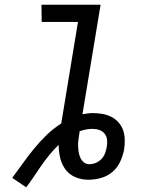

<svg xmlns="http://www.w3.org/2000/svg" viewBox="-20 -755 640 815"><path d="M91 40 32 0Q55 -31 77.5 -62.5Q100 -94 125 -124.5Q150 -155 178.5 -182.5Q207 -210 240 -231L311 -662H157L156 -735H407L330 -270Q341 -272 352 -273.5Q363 -275 373 -275Q394 -275 414.5 -271.5Q435 -268 452.5 -259Q470 -250 483 -235.5Q496 -221 502.5 -202.5Q509 -184 509.5 -163Q510 -142 507 -121Q502 -95 490.5 -69.5Q479 -44 457.5 -25.5Q436 -7 408.5 0.5Q381 8 355 8Q326 8 300 -3Q274 -14 258 -35.5Q242 -57 235.5 -84.5Q229 -112 229 -140Q209 -121 190.5 -98.5Q172 -76 156 -53Q140 -30 124.5 -6.5Q109 17 91 40ZM359 -58Q373 -58 386.5 -63.5Q400 -69 410.5 -80Q421 -91 426 -104.5Q431 -118 433 -131Q436 -146 434.5 -161Q433 -176 424.5 -187Q416 -198 402 -203Q388 -208 373 -208Q360 -208 346 -205.5Q332 -203 318 -198L317 -189Q315 -176 313 -162.5Q311 -149 311.5 -135.5Q312 -122 314 -109.5Q316 -97 321 -85.5Q326 -74 336 -66Q346 -58 359 -58Z"/></svg>

Font: Iosevka Extended
Style: Italic
Weight: 400
Width: 7
Italic angle: -9°
Monospace: yes
Designer: Belleve Invis
Foundry: Belleve Invis
Version: Version 32.5.0; ttfautohint (v1.8.4)